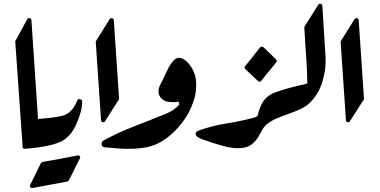

<svg xmlns="http://www.w3.org/2000/svg" viewBox="-20 -782 1995 1009"><path d="M60 -565 123 -681Q127 -689 135.5 -687Q144 -685 145 -677L182 -124L121 -6Q117 1 108 0Q99 -1 99 -11Z M342 165Q340 169 334 172Q288 180 242.5 189Q197 198 151 206Q144 207 139.5 201.5Q135 196 139 189L195 75Q196 73 199 71.5Q202 70 204 69Q251 61 296.5 52.5Q342 44 387 35Q394 33 399 38.5Q404 44 399 52Z M386 -254Q390 -264 401 -260.5Q412 -257 412 -249Q411 -218 403.5 -191.5Q396 -165 385 -139Q358 -71 309 -43H310Q253 -11 110 0Q105 1 101 -3.5Q97 -8 98 -13L112 -143Q114 -151 124 -153Q161 -155 191 -157.5Q221 -160 246 -163Q271 -166 289 -169.5Q307 -173 319 -177Q343 -187 359.5 -207.5Q376 -228 386 -254Z M483 -564 556 -681Q561 -688 569 -686.5Q577 -685 578 -676L606 -261L532 -145Q528 -138 520 -139.5Q512 -141 511 -150Z M827 -266Q821 -273 817 -281Q813 -289 813 -301Q813 -319 822.5 -337.5Q832 -356 839 -370Q851 -396 863 -420.5Q875 -445 893 -465Q906 -478 919 -478Q933 -478 944.5 -471Q956 -464 963 -457Q1011 -408 1011 -339V-333Q1011 -293 999.5 -257.5Q988 -222 973 -193Q951 -152 917.5 -113.5Q884 -75 842 -46.5Q800 -18 750 -8Q728 -4 706 -2Q684 0 659 0H649Q619 0 589 -3Q559 -6 530 -8Q514 -10 514 -25Q514 -37 523 -43Q599 -85 685 -118Q771 -151 854 -185Q895 -202 922 -232Q922 -241 918 -248Q905 -245 889 -245Q845 -245 827 -266Z M1430 -471Q1437 -464 1432 -455Q1422 -442 1412 -430Q1402 -418 1392 -406Q1382 -394 1377 -388Q1372 -382 1367.5 -375.5Q1363 -369 1353 -357Q1350 -353 1345 -352.5Q1340 -352 1336 -356L1269 -419Q1262 -426 1268 -434Q1288 -459 1307.5 -483Q1327 -507 1346 -532Q1349 -536 1354.5 -537Q1360 -538 1364 -534Z M1402 -160Q1399 -143 1386 -136Q1373 -124 1362.5 -107Q1352 -90 1343 -73Q1315 -19 1268 -7Q1259 -5 1249.5 -4Q1240 -3 1230 -3Q1207 -3 1177 -9Q1167 -11 1145 -17Q1123 -23 1097 -31.5Q1071 -40 1049 -48Q1027 -56 1017 -63Q996 -83 1024 -96Q1058 -108 1094 -117.5Q1130 -127 1169 -133Q1244 -145 1313 -163Q1335 -169 1350 -186Q1361 -202 1379 -198Q1408 -193 1402 -160Z M1348 -104Q1336 -104 1327.5 -115.5Q1319 -127 1319 -139Q1319 -150 1324 -159Q1329 -168 1334 -175Q1345 -222 1364.5 -251Q1384 -280 1425 -296Q1454 -307 1486.5 -316Q1519 -325 1556 -334Q1578 -337 1595 -344Q1594 -400 1591 -452.5Q1588 -505 1584 -558L1579 -640L1652 -756Q1657 -764 1665 -762Q1673 -760 1674 -751L1691 -479V-459Q1691 -434 1687.5 -411.5Q1684 -389 1679 -370Q1662 -299 1616 -250Q1595 -226 1563.5 -211Q1532 -196 1497.5 -184Q1463 -172 1430.5 -158Q1398 -144 1375 -123Q1371 -116 1364.5 -110Q1358 -104 1348 -104Z M1770 -564 1843 -681Q1848 -688 1856 -686.5Q1864 -685 1865 -676L1893 -261L1819 -145Q1815 -138 1807 -139.5Q1799 -141 1798 -150Z"/></svg>

Font: Aref Ruqaa Ink
Style: Bold
Weight: 700
Designer: Abdullah Aref
Version: Version 1.005